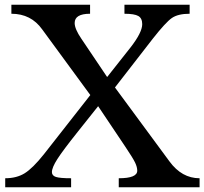

<svg xmlns="http://www.w3.org/2000/svg" viewBox="-20 -790 862 810"><path d="M465 -421 695 -109Q747 -38 822 -38V0H481V-38Q559 -38 559 -70Q559 -85 550 -104Q541 -123 508 -172L394 -342L308 -234Q245 -155 222 -119Q199 -83 199 -64Q199 -49 216 -43.5Q233 -38 280 -38V0H2V-38Q50 -38 84 -59Q118 -80 165 -139L361 -389L158 -666Q111 -732 28 -732V-770H360V-732Q295 -732 295 -693Q295 -668 323 -627L432 -465L530 -589Q580 -653 580 -688Q580 -713 563.5 -722.5Q547 -732 505 -732V-770H780V-732Q731 -732 705 -714Q679 -696 624 -626Z"/></svg>

Font: Libre Baskerville
Style: Regular
Weight: 400
Designer: Pablo Impallari, Rodrigo Fuenzalida
Foundry: Pablo Impallari, Rodrigo Fuenzalida
Version: Version 1.000